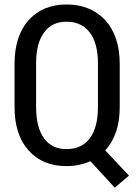

<svg xmlns="http://www.w3.org/2000/svg" viewBox="-20 -742 632 870"><path d="M522.5 -257.8Q522.5 -194.3 505.9 -144.5Q488.3 -94.7 457 -60.5Q493.2 -22.5 564.5 53.7Q547.9 67.4 500 108.4Q472.7 78.1 389.6 -11.7Q365.2 0 337.9 4.9Q311.5 10.7 281.2 10.7Q172.9 10.7 109.4 -60.5Q45.9 -130.9 45.9 -257.8Q45.9 -282.2 45.9 -331.1Q45.9 -338.9 45.9 -350.6Q45.9 -384.8 45.9 -453.1Q45.9 -578.1 109.4 -650.4Q173.8 -721.7 281.2 -721.7Q390.6 -721.7 457 -650.4Q522.5 -578.1 522.5 -453.1Q522.5 -387.7 522.5 -257.8ZM423.8 -454.1Q423.8 -546.9 386.7 -594.7Q349.6 -643.6 281.2 -643.6Q214.8 -643.6 179.7 -594.7Q143.6 -546.9 143.6 -454.1Q143.6 -388.7 143.6 -257.8Q143.6 -164.1 179.7 -115.2Q214.8 -66.4 281.2 -66.4Q350.6 -66.4 386.7 -115.2Q423.8 -163.1 423.8 -257.8Q423.8 -323.2 423.8 -454.1Z"/></svg>

Font: Noto Sans Hebrew DECATHLON 
Style: Regular
Weight: 400
Designer: Monotype Design team
Version: Version 1.03 uh